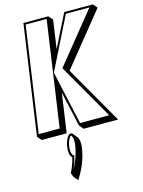

<svg xmlns="http://www.w3.org/2000/svg" viewBox="-169 -920 1039 1397"><g transform="rotate(-15 350.5 -221.0)"><path d="M274.9 40C254.7 40 232.1 80 224.9 130C219.9 164.5 225 192.3 235.9 205C237.7 207.1 239.6 208.8 241.6 210C227.2 275 200.8 320 200.8 320L213.3 351L240.5 382.8C274.6 330.8 313.8 254.8 327.2 161.8C332.6 124.4 327.7 92.5 316 78.9L288.8 47.1C284.9 42.5 280.2 40 274.9 40ZM634.5 31.8 385.3 -402.2 701.3 -793.2 674.1 -825H458.2L335 -577.8L366.1 -793.2L338.8 -825H150.8L32 0L59.2 31.8H247.2L289.7 -263.2L348.2 0L375.5 31.8ZM321.7 -810 207.1 -15H49.1L163.7 -810ZM271.3 -417.9 466.7 -810H644L339.8 -433.7L580.1 -15H360.9ZM272.8 55C275.7 55 292.5 77.5 284.9 130C274.9 199.4 249.8 259.4 224 305.9C233.7 285.4 247.2 252.6 256.4 211.2L258.5 201.6L250.8 196.9C244.1 192.8 234.3 168.3 239.9 130C247.4 77.6 270.8 55 272.8 55Z"/></g></svg>

Font: Blink
Style: 3DObl
Weight: 400
Designer: Mew Too
Foundry: Cannot Into Space Fonts
Version: Version 001.000